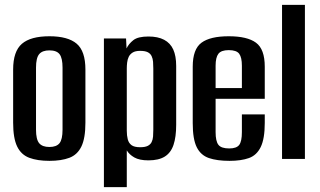

<svg xmlns="http://www.w3.org/2000/svg" viewBox="-20 -653 1316 789"><path d="M183 8Q134 8 100.5 -4.5Q67 -17 50.5 -51Q34 -85 34 -149V-367Q34 -442 70 -473Q106 -504 183 -504Q259 -504 295 -473.5Q331 -443 331 -367V-149Q331 -85 314.5 -51Q298 -17 265 -4.5Q232 8 183 8ZM183 -49Q212 -49 224.5 -64.5Q237 -80 237 -120V-375Q237 -414 225 -430Q213 -446 183 -446Q154 -446 141 -430.5Q128 -415 128 -375V-120Q128 -80 141 -64.5Q154 -49 183 -49Z M407 116V-495H498L500 -454Q509 -473 528 -488Q547 -503 590 -503Q629 -503 654.5 -489.5Q680 -476 692 -449.5Q704 -423 704 -382V-140Q704 -90 693 -57.5Q682 -25 657 -9.5Q632 6 590 6Q553 6 532 -6Q511 -18 501 -35V116ZM556 -48Q576 -48 587 -53.5Q598 -59 603 -69Q608 -79 609 -92Q610 -105 610 -120V-371Q610 -386 609 -399Q608 -412 603 -422.5Q598 -433 587 -438.5Q576 -444 556 -444Q536 -444 525 -437Q514 -430 509 -419.5Q504 -409 502.5 -396Q501 -383 501 -372V-116Q501 -96 505 -80.5Q509 -65 520.5 -56.5Q532 -48 556 -48Z M923 8Q872 8 838.5 -3.5Q805 -15 788.5 -48Q772 -81 772 -147V-379Q772 -451 808 -477.5Q844 -504 920 -504Q996 -504 1032 -477.5Q1068 -451 1068 -379V-247H866V-110Q866 -73 877.5 -58Q889 -43 922 -43Q952 -43 963 -57.5Q974 -72 974 -110V-183H1068V-148Q1068 -83 1051.5 -49Q1035 -15 1003 -3.5Q971 8 923 8ZM866 -291H974V-383Q974 -417 963 -432Q952 -447 920 -447Q889 -447 877.5 -432Q866 -417 866 -383Z M1139 0V-633H1233V0Z"/></svg>

Font: Alumni Sans Thin SemiBold
Style: Regular
Weight: 600
Version: Version 1.018